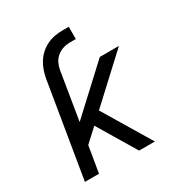

<svg xmlns="http://www.w3.org/2000/svg" viewBox="-171 -863 942 991"><g transform="rotate(-30 300.0 -367.5)"><path d="M50 0 143 -562Q147 -585 155 -608Q163 -631 176 -651.5Q189 -672 208 -689Q227 -706 249.5 -716.5Q272 -727 295.5 -731Q319 -735 342 -735H378V-662H342Q322 -662 301.5 -655.5Q281 -649 264.5 -635Q248 -621 239 -601.5Q230 -582 227 -562L181 -281L439 -520H553L297 -283L467 0H373L237 -227L160 -156L134 0Z"/></g></svg>

Font: Iosevka SS04 Extended
Style: Italic
Weight: 400
Width: 7
Italic angle: -9°
Monospace: yes
Designer: Belleve Invis
Foundry: Belleve Invis
Version: Version 19.0.0; ttfautohint (v1.8.4)